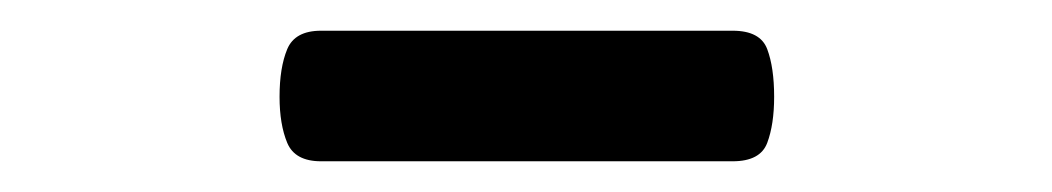

<svg xmlns="http://www.w3.org/2000/svg" viewBox="-20 -791 685 125"><path d="M189 -686Q172 -686 167 -698Q162 -710 162 -728Q162 -747 167 -759Q172 -771 189 -771H457Q475 -771 479.5 -759Q484 -747 484 -728Q484 -710 479.5 -698Q475 -686 457 -686Z"/></svg>

Font: Playwrite NG Modern
Style: Regular
Weight: 400
Designer: Veronika Burian, José Scaglione
Foundry: TypeTogether
Version: Version 1.002